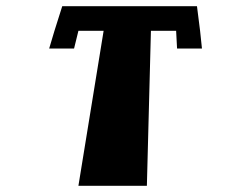

<svg xmlns="http://www.w3.org/2000/svg" viewBox="-20 -597 768 617"><path d="M155 -498 138 -441H218L232 -498H313L232 0H452L465 -498H546L549 -441H629L623 -498L613 -577H180Z"/></svg>

Font: Hussar Milosc
Style: Bold
Weight: 700
Foundry: Cannot Into Space Fonts
Version: Version 1.02